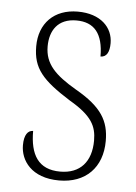

<svg xmlns="http://www.w3.org/2000/svg" viewBox="-45 -578 442 624"><g transform="rotate(5 176.0 -266.0)"><path d="M171 10C257 10 311 -44 311 -131C311 -196 286 -240 200 -289C130 -330 96 -364 96 -421C96 -473 122 -513 182 -513C240 -513 270 -478 270 -403C290 -403 299 -420 299 -449C299 -500 259 -542 184 -542C107 -542 59 -493 59 -418C59 -346 91 -310 183 -252C257 -209 273 -176 273 -129C273 -60 237 -19 172 -19C100 -19 73 -66 73 -143C56 -143 44 -128 44 -94C44 -45 80 10 171 10Z"/></g></svg>

Font: Noto Serif Thai Condensed ExtraLight
Style: Regular
Weight: 200
Width: 3
Designer: Monotype Design Team
Foundry: Monotype Imaging Inc.
Version: Version 2.002